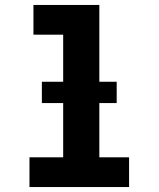

<svg xmlns="http://www.w3.org/2000/svg" viewBox="-20 -755 640 775"><path d="M99 0V-120H235V-615H115V-735H381V-120H501V0ZM149 -339V-425H451V-339Z"/></svg>

Font: Iosevka Curly Slab HvEx
Style: Regular
Weight: 900
Width: 7
Monospace: yes
Designer: Belleve Invis
Foundry: Belleve Invis
Version: Version 11.1.0; ttfautohint (v1.8.3)